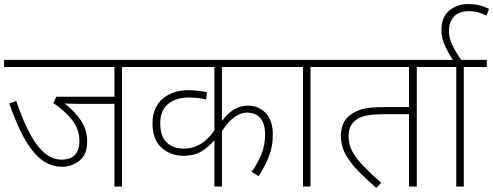

<svg xmlns="http://www.w3.org/2000/svg" viewBox="-20 -916 2422 943"><path d="M579 -587V0H542V-406H363Q346 -406 329 -406.5Q312 -407 297 -408Q348 -369 378 -323.5Q408 -278 408 -220Q408 -157 370.5 -127Q333 -97 285 -97Q235 -97 191.5 -126Q148 -155 107 -223.5Q66 -292 25 -408L60 -420Q110 -272 163.5 -202Q217 -132 282 -132Q325 -132 347.5 -155Q370 -178 370 -223Q370 -282 333.5 -327.5Q297 -373 242 -410L257 -441H542V-587H0V-622H692V-587Z M1386 -587H1070V-322Q1099 -360 1129.5 -378.5Q1160 -397 1198 -397Q1250 -397 1285 -361Q1320 -325 1320 -253Q1320 -197 1300.5 -147.5Q1281 -98 1250 -51L1216 -72Q1246 -114 1264 -158Q1282 -202 1282 -255Q1282 -307 1259.5 -335Q1237 -363 1193 -363Q1164 -363 1133.5 -342.5Q1103 -322 1070 -272V0H1033V-227Q1006 -196 971 -173.5Q936 -151 881 -151Q818 -151 773.5 -190.5Q729 -230 729 -311Q729 -387 778 -430Q827 -473 905 -473Q929 -473 954.5 -470Q980 -467 997 -463L992 -427Q959 -437 907 -437Q843 -437 805 -405Q767 -373 767 -311Q767 -245 799.5 -215.5Q832 -186 883 -186Q923 -186 960.5 -206Q998 -226 1033 -275V-587H677V-622H1386Z M1505 -587V0H1468V-587H1371V-622H1618V-587Z M2027 -587V0H1989V-355H1867Q1810 -355 1775.5 -347.5Q1741 -340 1720 -320Q1709 -310 1700.5 -292.5Q1692 -275 1692 -247Q1692 -206 1711 -171Q1730 -136 1766 -99.5Q1802 -63 1852 -18L1828 7Q1781 -34 1741.5 -74Q1702 -114 1678 -156.5Q1654 -199 1654 -250Q1654 -277 1664.5 -305.5Q1675 -334 1704 -354Q1728 -372 1763 -381Q1798 -390 1868 -390H1989V-587H1603V-622H2139V-587Z M2258 -587V0H2221V-587H2124V-622H2371V-587Z M2209 -615Q2182 -655 2165 -692Q2148 -729 2148 -771Q2148 -831 2186 -863.5Q2224 -896 2279 -896Q2312 -896 2336.5 -889.5Q2361 -883 2382 -872L2369 -839Q2347 -851 2327.5 -856Q2308 -861 2284 -861Q2234 -861 2209.5 -834.5Q2185 -808 2185 -765Q2185 -730 2201 -695.5Q2217 -661 2250 -615Z"/></svg>

Font: Noto Sans Devanagari ExtraLight
Style: Regular
Weight: 200
Designer: Jelle Bosma - Monotype Design Team
Foundry: Monotype Imaging Inc.
Version: Version 2.004; ttfautohint (v1.8.4.7-5d5b)